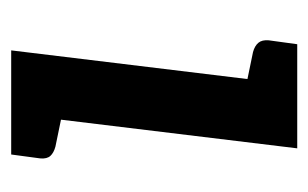

<svg xmlns="http://www.w3.org/2000/svg" viewBox="-124 -427 551 343"><g transform="rotate(90 151.5 -255.5)"><path d="M70 0 132 -511H245L183 0ZM156 0 179 -92 242 -79Q253 -76 258.5 -70Q264 -64 263 -52L256 0ZM159 -511 136 -419 73 -432Q62 -435 56.5 -441.5Q51 -448 52 -460L59 -511Z"/></g></svg>

Font: Aleo SemiBold
Style: Italic
Weight: 600
Italic angle: -7°
Designer: Alessio Laiso
Foundry: Alessio Laiso
Version: Version 2.001;gftools[0.9.29]